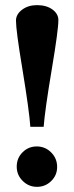

<svg xmlns="http://www.w3.org/2000/svg" viewBox="-20 -703 289 745"><path d="M97.7 -210.9Q93.8 -271 66.9 -435.1Q42 -584.5 42 -623Q42 -647.5 65.7 -665.3Q89.4 -683.1 123.5 -683.1Q160.2 -683.1 183.3 -666.3Q206.5 -649.4 206.5 -625Q206.5 -586.4 181.2 -436Q154.3 -275.9 149.4 -210.9ZM122.6 -134.8Q155.3 -134.8 178.5 -111.6Q201.7 -88.4 201.7 -55.2Q201.7 -22.9 178.7 -0.5Q155.8 22 123.5 22Q91.3 22 68.1 -1Q44.9 -23.9 44.9 -56.6Q44.9 -89.4 67.6 -112.1Q90.3 -134.8 122.6 -134.8Z"/></svg>

Font: Elstob 18pt
Style: Bold
Weight: 700
Designer: Peter S. Baker
Version: Version 1.015